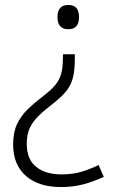

<svg xmlns="http://www.w3.org/2000/svg" viewBox="-20 -563 464 775"><path d="M282 -344V-325Q282 -282 275 -252Q268 -222 249.5 -198Q231 -174 198 -148Q160 -119 136 -95.5Q112 -72 100 -46Q88 -20 88 18Q88 80 126 110.5Q164 141 228 141Q272 141 308 130.5Q344 120 378 103L399 151Q357 170 316.5 181Q276 192 226 192Q136 192 84.5 147Q33 102 33 20Q33 -28 48.5 -61.5Q64 -95 92 -122Q120 -149 158 -178Q188 -201 204.5 -221.5Q221 -242 227.5 -267.5Q234 -293 234 -330V-344ZM299 -494Q299 -445 256 -445Q212 -445 212 -494Q212 -543 256 -543Q299 -543 299 -494Z"/></svg>

Font: BC Sans Light
Style: Regular
Weight: 300
Designer: Monotype Design Team
Foundry: Monotype Imaging Inc.
Version: Version 2.000;GOOG;noto-source:20170915:90ef993387c0